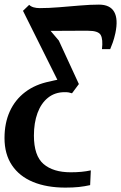

<svg xmlns="http://www.w3.org/2000/svg" viewBox="-54 -588 537 852"><path d="M236 244.5Q153.5 244.5 92.8 219.5Q32 194.5 -1 145.2Q-34 96 -34 24.5Q-34 -42 -10.5 -93.8Q13 -145.5 58.2 -179.8Q103.5 -214 167 -226.5Q179.5 -229.5 187 -231.2Q194.5 -233 200.5 -234L48 -540L75.5 -566.5Q83 -559 95.2 -555.5Q107.5 -552 122.5 -552Q161.5 -552 208 -555.8Q254.5 -559.5 300.8 -563.5Q347 -567.5 385 -567.5Q434.5 -567.5 452.8 -535.2Q471 -503 458 -441Q452.5 -416 446.2 -398.8Q440 -381.5 435 -370H398.5Q403.5 -413.5 393 -432.5Q382.5 -451.5 337.5 -451.5Q311.5 -451.5 283.8 -451.5Q256 -451.5 227.8 -451.2Q199.5 -451 170.5 -451L207 -408L296 -215L265.5 -174Q258 -176.5 251 -177.8Q244 -179 233 -179Q190 -179 159.2 -154.5Q128.5 -130 112.5 -86.5Q96.5 -43 96.5 13.5Q96.5 103 139.2 139.8Q182 176.5 259.5 176.5Q284.5 176.5 306.5 174.5Q328.5 172.5 349 168L346 233.5Q321.5 239 295.8 241.8Q270 244.5 236 244.5Z"/></svg>

Font: Merriweather Light 18pt
Style: Bold Italic
Weight: 700
Italic angle: -7.8°
Version: Version 2.101